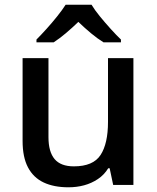

<svg xmlns="http://www.w3.org/2000/svg" viewBox="-20 -786 668 816"><path d="M547 -539V0H461L446 -71H440Q423 -43 396 -25Q369 -7 337.5 1.5Q306 10 271 10Q209 10 165.5 -10.5Q122 -31 99 -74.5Q76 -118 76 -187V-539H186V-203Q186 -141 212 -110Q238 -79 294 -79Q376 -79 407.5 -127.5Q439 -176 439 -268V-539ZM369 -766Q382 -744 404.5 -716.5Q427 -689 451 -662.5Q475 -636 494 -618V-606H420Q394 -622 367 -644.5Q340 -667 313 -693Q286 -667 260 -645Q234 -623 208 -606H135V-618Q154 -637 177.5 -663Q201 -689 223 -716.5Q245 -744 259 -766Z"/></svg>

Font: Noto Sans Syriac Eastern Medium
Style: Regular
Weight: 500
Designer: Patrick Giasson and the Monotype Design Team
Foundry: Monotype Imaging Inc.
Version: Version 3.001